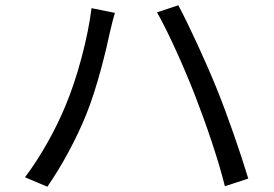

<svg xmlns="http://www.w3.org/2000/svg" viewBox="-20 -719 1040 730"><path d="M229 -317C195 -234 138 -128 75 -45L160 -9C216 -90 271 -192 308 -284C350 -387 385 -535 398 -597C403 -618 410 -648 417 -670L328 -688C314 -573 273 -421 229 -317ZM722 -355C763 -249 810 -113 835 -11L924 -40C897 -130 844 -284 804 -382C761 -488 697 -626 658 -699L577 -672C620 -597 682 -458 722 -355Z"/></svg>

Font: Noto Sans CJK SC
Style: Regular
Weight: 400
Designer: Ryoko NISHIZUKA 西塚涼子 (kana, bopomofo & ideographs); Paul D. Hunt (Latin, Greek & Cyrillic); Sandoll Communications 산돌커뮤니
Foundry: Adobe
Version: Version 2.004;hotconv 1.0.118;makeotfexe 2.5.65603